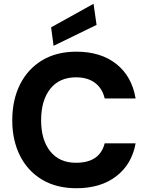

<svg xmlns="http://www.w3.org/2000/svg" viewBox="-20 -986 784 1018"><path d="M385 12Q279 12 203 -33.5Q127 -79 86 -160.5Q45 -242 45 -348Q45 -456 86 -538Q127 -620 203 -666Q279 -712 385 -712Q514 -712 596.5 -647Q679 -582 699 -464H535Q523 -517 484 -546.5Q445 -576 383 -576Q295 -576 246.5 -515Q198 -454 198 -348Q198 -244 246.5 -183.5Q295 -123 383 -123Q509 -123 535 -226H699Q679 -115 596.5 -51.5Q514 12 385 12ZM264 -743 251 -841 476 -966 492 -854Z"/></svg>

Font: DM Sans Black
Style: Regular
Weight: 900
Designer: Colophon Foundry, Jonny Pinhorn
Foundry: Colophon Foundry
Version: Version 4.004; ttfautohint (v1.8.4.7-5d5b)